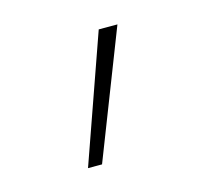

<svg xmlns="http://www.w3.org/2000/svg" viewBox="-51 -739 383 357"><g transform="rotate(-15 140.0 -560.0)"><path d="M165 -682H201L106 -438H79Z"/></g></svg>

Font: FiraGO UltraLight
Style: Regular
Weight: 200
Designer: bBox Type
Foundry: bBox Type GmbH
Version: Version 1.001